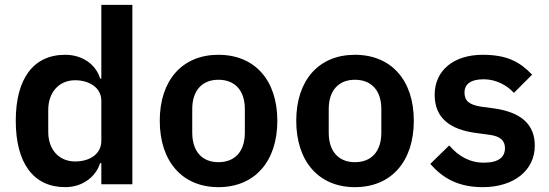

<svg xmlns="http://www.w3.org/2000/svg" viewBox="-20 -760 2265 792"><path d="M398 0H526V-740H398V-436H393C375 -496 318 -534 249 -534C118 -534 45 -436 45 -262C45 -87 118 12 249 12C318 12 374 -28 393 -87H398ZM290 -94C224 -94 179 -142 179 -216V-306C179 -380 224 -429 290 -429C351 -429 398 -396 398 -345V-179C398 -125 351 -94 290 -94Z M881 12C1031 12 1124 -94 1124 -262C1124 -429 1031 -534 881 -534C732 -534 639 -429 639 -262C639 -94 732 12 881 12ZM881 -91C815 -91 773 -134 773 -213V-310C773 -388 815 -431 881 -431C948 -431 990 -388 990 -310V-213C990 -134 948 -91 881 -91Z M1444 12C1594 12 1687 -94 1687 -262C1687 -429 1594 -534 1444 -534C1295 -534 1202 -429 1202 -262C1202 -94 1295 12 1444 12ZM1444 -91C1378 -91 1336 -134 1336 -213V-310C1336 -388 1378 -431 1444 -431C1511 -431 1553 -388 1553 -310V-213C1553 -134 1511 -91 1444 -91Z M1971 12C2101 12 2186 -58 2186 -159C2186 -246 2131 -297 2017 -313L1964 -320C1915 -328 1896 -344 1896 -379C1896 -411 1920 -433 1975 -433C2026 -433 2070 -409 2100 -377L2175 -452C2125 -504 2073 -534 1971 -534C1852 -534 1773 -470 1773 -369C1773 -274 1835 -225 1947 -211L1999 -204C2045 -198 2063 -179 2063 -149C2063 -112 2037 -89 1976 -89C1917 -89 1871 -116 1833 -160L1755 -84C1807 -24 1872 12 1971 12Z"/></svg>

Font: IBM Plex Devanagari Medium
Style: Regular
Weight: 600
Designer: Mike Abbink, Paul van der Laan, Pieter van Rosmalen, Erin McLaughlin
Foundry: Bold Monday
Version: Version 1.0